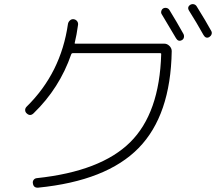

<svg xmlns="http://www.w3.org/2000/svg" viewBox="-20 -862 1040 909"><path d="M848.6 -701.2Q852.5 -693.4 850.6 -684.6Q848.6 -675.8 840.8 -671.9Q824.2 -663.1 813.5 -680.7Q786.1 -727.5 746.1 -793.9Q741.2 -800.8 743.7 -809.6Q746.1 -818.4 752.9 -822.3Q760.7 -826.2 769 -824.2Q777.3 -822.3 782.2 -814.5Q815.4 -760.7 848.6 -701.2ZM911.1 -832Q956.1 -759.8 980.5 -714.8Q984.4 -707 981.4 -699.2Q978.5 -691.4 970.7 -686.5Q954.1 -677.7 943.4 -696.3Q910.2 -755.9 875 -811.5Q864.3 -829.1 881.8 -839.8Q889.6 -843.8 897.9 -841.8Q906.2 -839.8 911.1 -832ZM139.6 -326.2Q123 -309.6 106.4 -325.2Q99.6 -331.1 99.1 -340.3Q98.6 -349.6 106.4 -357.4Q268.6 -516.6 301.8 -749Q303.7 -758.8 311.5 -765.6Q319.3 -772.5 329.1 -771Q338.9 -769.5 344.7 -762.2Q350.6 -754.9 349.6 -745.1Q342.8 -695.3 334 -660.2Q332 -655.3 336.9 -655.3H757.8Q771.5 -655.3 782.2 -644.5Q793 -633.8 793 -620.1Q788.1 -316.4 636.2 -161.1Q484.4 -5.9 161.1 26.4Q138.7 28.3 135.7 5.9Q133.8 -2.9 139.2 -10.3Q144.5 -17.6 154.3 -18.6Q457 -50.8 596.2 -188.5Q735.4 -326.2 743.2 -606.4Q743.2 -610.4 738.3 -610.4H324.2Q319.3 -610.4 317.4 -605.5Q261.7 -444.3 139.6 -326.2Z"/></svg>

Font: Rounded-L Mgen+ 1m light
Style: Regular
Weight: 200
Designer: [Source Han Sans]
Ryoko NISHIZUKA  (kana & ideographs); Paul D. Hunt (Latin, Greek & Cyrillic); Wenlong ZHANG  (bopomofo
Version: Version 1.059.20150602